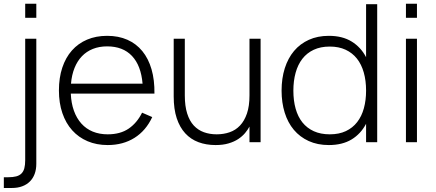

<svg xmlns="http://www.w3.org/2000/svg" viewBox="-30 -742 2276 1002"><path d="M101.5 -649V-722.5H159.5V-649ZM-10 239V183H12.5Q37.5 183 54.5 178.5Q71.5 174 82 163.5Q92.5 153 97 136Q101.5 119 101.5 94V-540H159.5V112.5Q159.5 142 151 165.2Q142.5 188.5 126 205Q109.5 221.5 86 230.2Q62.5 239 32.5 239Z M532 -41Q598 -41 641.5 -70.8Q685 -100.5 711.5 -154L764.5 -131Q731.5 -60 671.8 -22.5Q612 15 532 15Q474 15 427 -5Q380 -25 346.8 -62Q313.5 -99 295.5 -151.8Q277.5 -204.5 277.5 -270Q277.5 -336 295 -388.8Q312.5 -441.5 345.2 -478.5Q378 -515.5 424.5 -535.2Q471 -555 529 -555Q588.5 -555 634.8 -534.5Q681 -514 712.8 -475.2Q744.5 -436.5 760.8 -380.5Q777 -324.5 776 -253.5H339.5Q341.5 -203.5 355.8 -164Q370 -124.5 394.8 -97Q419.5 -69.5 454.2 -55.2Q489 -41 532 -41ZM714 -305.5Q706 -400 658.8 -450Q611.5 -500 529 -500Q488 -500 454.8 -486.8Q421.5 -473.5 397.5 -448.5Q373.5 -423.5 359 -387.5Q344.5 -351.5 340.5 -305.5Z M934.5 -244Q934.5 -188.5 946.8 -149.8Q959 -111 981.2 -87Q1003.5 -63 1034 -52Q1064.5 -41 1101 -41Q1137 -41 1168.2 -51.8Q1199.5 -62.5 1222.5 -86.8Q1245.5 -111 1258.8 -149.8Q1272 -188.5 1272 -244V-540H1330V0H1272V-81.5Q1263 -64.5 1248.8 -47.5Q1234.5 -30.5 1213.5 -16.5Q1192.5 -2.5 1163.2 6.2Q1134 15 1095 15Q1046 15 1005.8 0Q965.5 -15 936.8 -46.2Q908 -77.5 892.2 -125.2Q876.5 -173 876.5 -238.5V-540H934.5Z M1938.5 -720V0H1880.5V-96Q1853 -43.5 1804.8 -14.2Q1756.5 15 1686 15Q1627 15 1581 -6Q1535 -27 1503.5 -64.5Q1472 -102 1455.8 -154.2Q1439.5 -206.5 1439.5 -269Q1439.5 -333 1456.2 -385.8Q1473 -438.5 1504.5 -476Q1536 -513.5 1581.8 -534.2Q1627.5 -555 1686 -555Q1757 -555 1805.2 -525.2Q1853.5 -495.5 1880.5 -443.5V-720ZM1691 -499Q1643 -499 1607.2 -482.2Q1571.5 -465.5 1548 -435.2Q1524.5 -405 1512.8 -362.5Q1501 -320 1501 -269Q1501 -217 1512.8 -175Q1524.5 -133 1548.2 -103.2Q1572 -73.5 1607.8 -57.2Q1643.5 -41 1691 -41Q1739.5 -41 1775 -57.8Q1810.5 -74.5 1834 -104.8Q1857.5 -135 1869 -177Q1880.5 -219 1880.5 -269Q1880.5 -321 1868.5 -363.5Q1856.5 -406 1832.8 -436Q1809 -466 1773.5 -482.5Q1738 -499 1691 -499Z M2088.5 -649V-722.5H2146V-649ZM2088.5 0V-540H2146V0Z"/></svg>

Font: Vela Sans Light
Style: Regular
Weight: 300
Designer: Principal design: Mikhail Sharanda - project Manrope.
Design modification: Ravid Balaliev
Foundry: Mikhail Sharanda
Version: Version 1.001